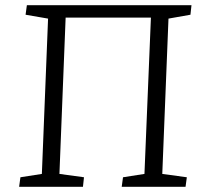

<svg xmlns="http://www.w3.org/2000/svg" viewBox="-20 -723 783 743"><path d="M54 0 59 -37 142 -50 166 -651 79 -666 84 -703H721L717 -666L632 -651L608 -50L703 -37L698 0H451L456 -37L539 -50L564 -655H234L210 -50L305 -37L301 0Z"/></svg>

Font: Literata 18pt Light
Style: Italic
Weight: 300
Italic angle: -2°
Designer: Latin by Veronika Burian and Jose Scaglione. Greek by Irene Vlachou. Cyrillic by Vera Evstafieva
Foundry: TypeTogether
Version: Version 3.103;gftools[0.9.29]